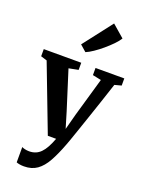

<svg xmlns="http://www.w3.org/2000/svg" viewBox="-203 -970 988 1314"><g transform="rotate(20 291.0 -313.0)"><path d="M145 252.5Q127.5 252.5 113 250Q98.5 247.5 89.5 243.5V132Q97 136.5 112 140Q127 143.5 143 143.5Q168 143.5 188.8 135.2Q209.5 127 226.8 109.5Q244 92 259 64.8Q274 37.5 288 0H227.5L43.5 -482L-1.5 -496V-548H271.5V-496L202.5 -482.5L291.5 -201L326 -86L356.5 -200.5L438 -483L375.5 -496V-548H585V-496L536 -483Q513.5 -414.5 490.8 -346.2Q468 -278 447 -216.5Q426 -155 409.2 -105.8Q392.5 -56.5 381.2 -25Q370 6.5 367 13.5Q338 90.5 308.2 144Q278.5 197.5 239.8 225Q201 252.5 145 252.5ZM272.5 -626.5 227.5 -666 391 -877.5 480 -800.5Q467 -779 441.8 -753Q416.5 -727 386 -701.2Q355.5 -675.5 326 -655.5Q296.5 -635.5 274.5 -626.5Z"/></g></svg>

Font: Merriweather 36pt
Style: Bold
Weight: 700
Designer: Eben Sorkin
Foundry: Eben Sorkin
Version: Version 2.100